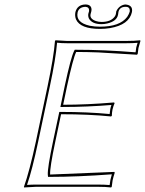

<svg xmlns="http://www.w3.org/2000/svg" viewBox="-20 -826 641 849"><path d="M224.6 -200.2Q199.7 -82.5 201.7 -54.2Q201.7 -54.2 485.8 -65.9L487.3 -62Q481.9 -45.9 478 -28.8Q477.5 -25.4 474.1 0L471.2 2.9Q447.3 0 412.1 0H139.2Q139.2 0 86.4 2.9L85.9 0Q110.4 -68.8 138.7 -200.2L190.4 -444.8Q217.8 -574.2 223.1 -645L225.6 -647.9Q227.5 -647.9 275.9 -645H539.1Q575.2 -645 599.6 -647.9L601.1 -645Q593.3 -617.2 592.3 -613.8Q590.3 -603 588.9 -587.9L585.9 -584Q585.9 -584 415 -594.2Q362.3 -596.2 316.9 -596.2Q303.2 -568.4 276.4 -444.8L259.3 -362.8Q365.2 -362.8 484.4 -373L486.8 -370.1Q481 -356.4 477.5 -341.8Q474.6 -326.7 474.6 -314L471.2 -311Q375 -320.8 250 -320.8ZM429.2 -729Q470.7 -729 487.8 -753.4Q491.2 -758.8 492.2 -763.2Q492.7 -766.1 493.7 -772.5Q494.1 -775.4 494.1 -775.9Q506.3 -802.2 533.2 -806.2Q568.8 -804.2 563.5 -772.9Q551.3 -716.3 466.3 -701.7Q444.8 -698.2 422.4 -698.2Q334.5 -698.2 315.9 -740.7Q310.1 -755.9 313.5 -772.9Q322.3 -805.2 357.4 -806.2Q384.3 -806.2 384.8 -783.2Q384.8 -779.3 383.8 -775.9Q383.8 -774.9 382.8 -772Q380.9 -765.6 380.4 -763.2Q376 -742.7 404.3 -732.9Q416 -729 429.2 -729ZM214.8 -202.1 242.2 -331.1H250Q367.2 -331.1 464.8 -321.8Q465.8 -333.5 467.8 -344.2Q469.7 -353.5 472.7 -361.8Q365.2 -353 259.3 -353H247.1L266.6 -447.3Q293 -570.8 307.6 -600.6L310.5 -606H316.9Q440.4 -606 579.6 -594.7Q581.1 -607.4 582.5 -616.2Q584 -623.5 588.4 -636.7Q565.4 -634.8 539.1 -634.8H275.9Q250.5 -634.8 232.4 -637.2Q226.6 -566.4 200.2 -442.9L148.4 -197.8Q122.6 -75.2 99.6 -8.3Q118.2 -9.8 139.2 -9.8H412.1Q442.4 -9.8 464.8 -7.8Q467.3 -26.4 468.3 -31.2Q470.7 -42 474.6 -55.2Q321.8 -43.9 201.7 -43.9H192.4L191.4 -53.2Q189.5 -82 214.8 -202.1ZM429.2 -719.2Q386.7 -719.2 373 -744.6Q368.7 -754.9 370.6 -765.1Q371.6 -770 374 -777.3Q374.5 -778.3 374 -777.8Q375 -794.9 357.4 -795.9Q328.6 -794.4 323.2 -771Q314 -726.6 376 -712.4Q377.4 -711.9 378.4 -711.9Q398.9 -708 422.4 -708Q510.3 -708 542.5 -751.5Q550.3 -763.2 553.7 -774.9Q555.7 -792 542.5 -795.4Q538.1 -795.9 533.2 -795.9Q509.3 -794.9 503.9 -773.9Q502.9 -765.6 502 -760.7Q496.1 -731.9 454.1 -722.2Q441.4 -719.2 429.2 -719.2Z"/></svg>

Font: Linux Biolinum Outline O
Style: Italic
Weight: 400
Italic angle: -12°
Designer: Philipp H. Poll
Foundry: Philipp H. Poll
Version: Version 0.6.2